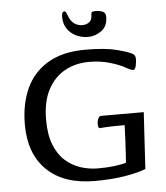

<svg xmlns="http://www.w3.org/2000/svg" viewBox="-58 -905 838 970"><g transform="rotate(-5 361.0 -420.5)"><path d="M384 13Q227 13 141.5 -70Q56 -153 56 -301Q56 -406 92.5 -485Q129 -564 204 -608Q279 -652 393 -652Q494 -652 553 -636.5Q612 -621 630 -610Q644 -603 644 -583Q644 -569 640 -549Q636 -529 625 -529Q615 -529 587 -545Q561 -560 512.5 -574.5Q464 -589 407 -589Q338 -589 283.5 -559Q229 -529 197 -468.5Q165 -408 165 -316Q165 -241 185 -190Q205 -139 239.5 -108Q274 -77 317 -63Q360 -49 405 -49Q454 -49 491.5 -54Q529 -59 548 -65Q549 -75 551 -107Q553 -139 555 -179Q557 -219 558 -255Q487 -255 461.5 -253Q436 -251 431 -251Q427 -251 425 -257Q423 -263 423 -271Q423 -289 429 -300.5Q435 -312 442 -312H660Q656 -254 652 -178.5Q648 -103 643 -25Q602 -9 535.5 2Q469 13 384 13ZM413 -715Q382 -715 354 -728Q326 -741 308.5 -766Q291 -791 291 -827Q291 -842 294.5 -848Q298 -854 305 -854Q311 -854 315 -843.5Q319 -833 325.5 -818.5Q332 -804 345 -793Q352 -786 364 -781.5Q376 -777 390 -777Q409 -777 424 -787.5Q439 -798 439 -823Q439 -834 442.5 -838Q446 -842 461 -842Q480 -842 496.5 -836Q513 -830 513 -808Q513 -761 481.5 -738Q450 -715 413 -715Z"/></g></svg>

Font: BriemHand
Style: Regular
Weight: 400
Designer: Gunnlaugur SE Briem, Eben Sorkin
Foundry: Sorkin Type
Version: Version 1.001; ttfautohint (v1.8.4.7-5d5b)